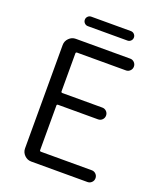

<svg xmlns="http://www.w3.org/2000/svg" viewBox="-158 -978 901 1077"><g transform="rotate(20 292.0 -439.5)"><path d="M159.2 0Q135.7 0 118.7 -17.1Q101.6 -34.2 101.6 -57.6V-674.8Q101.6 -698.2 118.7 -715.3Q135.7 -732.4 159.2 -732.4H484.4Q498 -732.4 508.3 -722.2Q518.6 -711.9 518.6 -697.3Q518.6 -682.6 508.3 -672.4Q498 -662.1 484.4 -662.1H192.4Q184.6 -662.1 184.6 -654.3V-428.7Q184.6 -420.9 192.4 -420.9H430.7Q445.3 -420.9 455.6 -410.6Q465.8 -400.4 465.8 -385.7Q465.8 -371.1 455.6 -360.8Q445.3 -350.6 430.7 -350.6H192.4Q184.6 -350.6 184.6 -343.8V-77.1Q184.6 -70.3 192.4 -70.3H495.1Q509.8 -70.3 520 -60.1Q530.3 -49.8 530.3 -35.2Q530.3 -20.5 520 -10.3Q509.8 0 495.1 0ZM198.2 -822.3Q186.5 -822.3 178.2 -830.6Q169.9 -838.9 169.9 -850.6Q169.9 -862.3 178.2 -870.6Q186.5 -878.9 198.2 -878.9H434.6Q446.3 -878.9 454.6 -870.6Q462.9 -862.3 462.9 -850.6Q462.9 -838.9 454.6 -830.6Q446.3 -822.3 434.6 -822.3Z"/></g></svg>

Font: Gen Jyuu Gothic P Normal
Style: Regular
Weight: 300
Designer: [Source Han Sans]
Ryoko NISHIZUKA  (kana & ideographs); Paul D. Hunt (Latin, Greek & Cyrillic); Wenlong ZHANG  (bopomofo
Version: Version 1.002.20150607